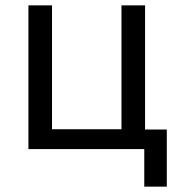

<svg xmlns="http://www.w3.org/2000/svg" viewBox="-20 -556 652 716"><path d="M518 140H602V-73H521V-536H433V-74H174V-536H86V0H518Z"/></svg>

Font: Noto Sans Math
Style: Regular
Weight: 400
Designer: Monotype Design Team, Delve Withrington, Jeff Kellem
Foundry: Monotype Imaging Inc., Delve Fonts LLC
Version: Version 3.000